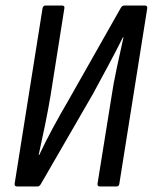

<svg xmlns="http://www.w3.org/2000/svg" viewBox="-20 -675 553 695"><path d="M42 0Q32 0 33 -10L134 -645Q136 -655 145 -655H204Q215 -655 213 -645L163 -329Q155 -281 143.5 -224.5Q132 -168 120 -114H122Q144 -161 171.5 -212Q199 -263 229 -314L417 -646Q422 -655 430 -655H504Q514 -655 513 -645L412 -10Q411 0 401 0H342Q332 0 333 -10L383 -321Q390 -370 402.5 -428Q415 -486 427 -540H425Q401 -492 372 -438Q343 -384 317 -336L128 -9Q123 0 116 0Z"/></svg>

Font: Sofia Sans Condensed Medium
Style: Italic
Weight: 500
Italic angle: -9°
Designer: Botio Nikoltchev, Ani Petrova
Foundry: lettersoup
Version: Version 4.101; ttfautohint (v1.8.4.7-5d5b)